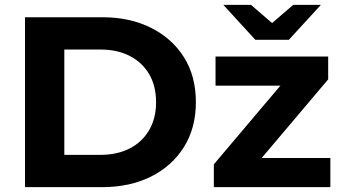

<svg xmlns="http://www.w3.org/2000/svg" viewBox="-20 -771 1409 791"><path d="M83 0V-700H401Q515 -700 602 -656.5Q689 -613 738 -535Q787 -457 787 -350Q787 -244 738 -165.5Q689 -87 602 -43.5Q515 0 401 0ZM245 -133H393Q463 -133 514.5 -159.5Q566 -186 594.5 -235Q623 -284 623 -350Q623 -417 594.5 -465.5Q566 -514 514.5 -540.5Q463 -567 393 -567H245ZM861 0V-94L1135 -418H868V-538H1332V-444L1058 -120H1341V0ZM1032 -607 900 -751H1014L1101 -676L1188 -751H1302L1170 -607Z"/></svg>

Font: Montserrat Z
Style: Bold
Weight: 700
Designer: Julieta Ulanovsky
Foundry: Julieta Ulanovsky
Version: Version 8.000